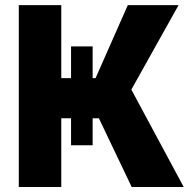

<svg xmlns="http://www.w3.org/2000/svg" viewBox="-20 -748 775 768"><path d="M264.2 -562.5H350.6V-167H264.2ZM55.2 0V-727.5H225.1V-435.5H362.3L491.2 -727.5H694.3L505.4 -389.6L714.8 0H506.8L375.5 -274.9H225.1V0Z"/></svg>

Font: Inter 17pt ExtraBold
Style: Regular
Weight: 800
Version: Version 4.001;git-66647c0bb